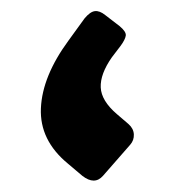

<svg xmlns="http://www.w3.org/2000/svg" viewBox="-20 -322 337 345"><path d="M165 -6Q150 11 128 -6L102 -28Q51 -70 53.5 -127.5Q56 -185 103 -249L132 -289Q142 -301 150.5 -302Q159 -303 169 -295L195 -275Q207 -265 206 -258Q205 -251 197 -240L181 -219Q160 -189 161 -165Q162 -141 190 -117L211 -99Q220 -91 220.5 -80.5Q221 -70 214 -62Z"/></svg>

Font: Rubik Medium
Style: Regular
Weight: 500
Designer: Hubert and Fischer
Foundry: Hubert and Fischer
Version: Version 2.300; ttfautohint (v1.8.4.7-5d5b);gftools[0.9.30]